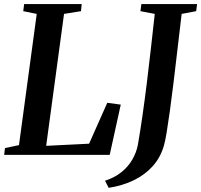

<svg xmlns="http://www.w3.org/2000/svg" viewBox="-28 -763 990 946"><path d="M-7.5 0 -3.5 -33.5 65.5 -48 153 -694.5 86.5 -708 91 -743H374.5L371 -708L287.5 -694.5L199.5 -44.5L411 -55L500.5 -256.5L567 -247.5L512.5 0ZM507.5 162.5 489.5 127.5Q537 112 570.5 85Q604 58 624.2 22.8Q644.5 -12.5 651.5 -50.5Q663 -116.5 674.2 -195Q685.5 -273.5 696 -358.5Q706.5 -443.5 716 -529Q725.5 -614.5 734.5 -694.5L664 -708L668.5 -743H943L938.5 -708L867 -694.5Q856 -602.5 846 -516.2Q836 -430 826.8 -354.2Q817.5 -278.5 809 -216.8Q800.5 -155 793.2 -111Q786 -67 779.5 -45Q762.5 13.5 724.2 56Q686 98.5 630.8 125.2Q575.5 152 507.5 162.5Z"/></svg>

Font: Merriweather 72pt SemiBold
Style: Italic
Weight: 600
Italic angle: -7.8°
Version: Version 2.101